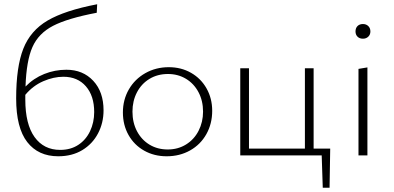

<svg xmlns="http://www.w3.org/2000/svg" viewBox="-20 -731 1853 903"><path d="M467 -212Q467 -153 441 -103.5Q415 -54 367 -25Q319 4 254 4Q160 4 108 -63Q56 -130 56 -268Q56 -416 89.5 -501.5Q123 -587 204 -634.5Q285 -682 437 -711L435 -671Q298 -645 229.5 -609.5Q161 -574 132.5 -509.5Q104 -445 100 -324Q138 -363 188 -383Q238 -403 292 -403Q370 -403 418.5 -351Q467 -299 467 -212ZM423 -204Q423 -280 384 -325Q345 -370 278 -370Q232 -370 183.5 -349Q135 -328 99 -285V-263Q99 -147 142.5 -86.5Q186 -26 263 -26Q312 -26 348 -49.5Q384 -73 403.5 -114Q423 -155 423 -204Z M558 -202Q558 -262 586 -310.5Q614 -359 663.5 -387Q713 -415 774 -415Q832 -415 878.5 -388.5Q925 -362 951.5 -315Q978 -268 978 -210Q978 -149 950.5 -100Q923 -51 874 -23.5Q825 4 764 4Q705 4 658 -22.5Q611 -49 584.5 -96Q558 -143 558 -202ZM935 -206Q935 -257 913.5 -297.5Q892 -338 854.5 -360.5Q817 -383 770 -383Q721 -383 683 -360Q645 -337 624 -296.5Q603 -256 603 -206Q603 -154 624.5 -113.5Q646 -73 683.5 -50.5Q721 -28 769 -28Q817 -28 855 -51.5Q893 -75 914 -116Q935 -157 935 -206Z M1530 152H1498L1493 0H1110V-410H1151V-32H1414V-410H1455V-32H1533Z M1666 -407 1708 -414V0H1666ZM1652 -583Q1652 -599 1661.5 -608.5Q1671 -618 1687 -618Q1702 -618 1712 -608.5Q1722 -599 1722 -583Q1722 -568 1712 -558.5Q1702 -549 1687 -549Q1671 -549 1661.5 -558.5Q1652 -568 1652 -583Z"/></svg>

Font: Ysabeau Light
Style: Regular
Weight: 300
Designer: Christian Thalmann (Catharsis Fonts)
Version: Version 0.003